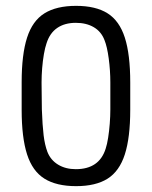

<svg xmlns="http://www.w3.org/2000/svg" viewBox="-20 -626 520 656"><path d="M54 -345V-251Q54 -156 72.5 -98.5Q91 -41 132 -15.5Q173 10 240 10Q307 10 347.5 -15.5Q388 -41 406.5 -98.5Q425 -156 425 -251V-344Q425 -440 406.5 -497.5Q388 -555 347.5 -580.5Q307 -606 240 -606Q173 -606 132 -580.5Q91 -555 72.5 -497.5Q54 -440 54 -345ZM123 -252 122 -344Q122 -367 124 -392.5Q126 -418 130 -441Q134 -464 139 -478Q150 -513 175.5 -530.5Q201 -548 239 -548Q275 -548 300.5 -533Q326 -518 337 -489Q346 -467 351.5 -426Q357 -385 357 -344V-252Q357 -229 355 -203.5Q353 -178 349.5 -155.5Q346 -133 341 -118Q330 -83 304.5 -65.5Q279 -48 239 -48Q204 -48 178.5 -63.5Q153 -79 142 -107Q133 -131 129 -164Q125 -197 123 -252Z"/></svg>

Font: Beiruti
Style: Regular
Weight: 400
Version: Version 1.00